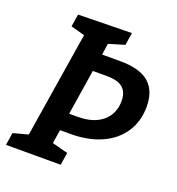

<svg xmlns="http://www.w3.org/2000/svg" viewBox="-128 -806 837 910"><g transform="rotate(20 290.5 -351.0)"><path d="M220 -153 209 -84 289 -63 279 0H3L13 -63L88 -83L173 -615L103 -634L113 -697L383 -702L373 -639L293 -615L285 -558H375Q476 -558 522 -517.5Q568 -477 568 -398Q568 -324 531.5 -268.5Q495 -213 428.5 -183Q362 -153 273 -153ZM341 -470H270L234 -241H276Q357 -241 402 -279.5Q447 -318 447 -382Q447 -426 422 -448Q397 -470 341 -470Z"/></g></svg>

Font: Bitter Pro SemiBold
Style: Italic
Weight: 600
Italic angle: -9°
Designer: Sol Matas, and Bitter project Authors
Foundry: Sol Matas
Version: Version 1.010